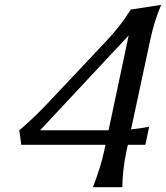

<svg xmlns="http://www.w3.org/2000/svg" viewBox="-20 -777 689 797"><path d="M365.7 0Q397.5 -81.5 411.6 -146.5L418 -175.8H68.4L60.1 -236.3Q118.7 -285.6 176.8 -347.2L423.3 -608.9Q481.4 -670.4 522.5 -737.3L648.9 -756.8Q619.6 -687.5 603.5 -610.4L523.9 -239.7Q562.5 -243.7 599.1 -251L583.5 -175.8H510.7L504.4 -146.5Q488.8 -73.2 487.8 0ZM430.7 -236.3 514.2 -629.9 146.5 -236.3Z"/></svg>

Font: Classica
Style: Book Oblique
Weight: 400
Italic angle: -12°
Designer: Wojciech Kalinowski "wmk69" (wmk69@o2.pl)
Foundry: Wojciech Kalinowski "wmk69" (wmk69@o2.pl)
Version: Version 2.1.1; 2021-05-14